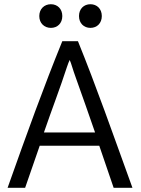

<svg xmlns="http://www.w3.org/2000/svg" viewBox="-20 -889 668 909"><path d="M607 0H518L450 -199H168L99 0H16C109 -262 187 -478 275 -694H349C437 -477 512 -262 607 0ZM430 -262C399 -351 370 -435 340 -518C324 -561 317 -591 310 -605C306 -598 302 -586 297 -572C265 -473 225 -370 188 -262ZM275 -813C275 -779 252 -757 221 -757C190 -757 166 -779 166 -813C166 -847 190 -869 221 -869C252 -869 275 -847 275 -813ZM462 -813C462 -779 439 -757 408 -757C377 -757 354 -779 354 -813C354 -847 377 -869 408 -869C439 -869 462 -847 462 -813Z"/></svg>

Font: Repo Regular
Style: Regular
Weight: 400
Designer: Stefan Peev
Foundry: Context Ltd
Version: Version 1.502